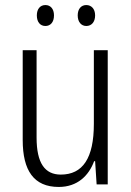

<svg xmlns="http://www.w3.org/2000/svg" viewBox="-20 -797 521 761"><path d="M126 -736C126 -710 139 -694 160 -694C180 -694 194 -709 194 -736C194 -762 180 -777 160 -777C139 -777 126 -761 126 -736ZM288 -736C288 -710 302 -694 322 -694C343 -694 357 -710 357 -736C357 -762 342 -777 322 -777C302 -777 288 -762 288 -736ZM407 -598H352V-306C352 -170 308 -105 221 -105C158 -105 125 -150 125 -252V-598H70V-242C70 -121 114 -56 213 -56C287 -56 332 -101 353 -158H357L363 -66H407Z"/></svg>

Font: Noto Sans Malayalam UI Condensed Light
Style: Regular
Weight: 300
Width: 3
Designer: Jelle Bosma - Monotype Design Team
Foundry: Monotype Imaging Inc.
Version: Version 2.104